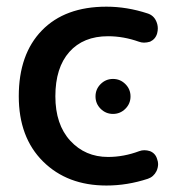

<svg xmlns="http://www.w3.org/2000/svg" viewBox="-20 -576 568 584"><path d="M458 -474.6Q453.1 -457 436.5 -449.2Q426.8 -446.3 418 -446.3Q410.2 -446.3 402.3 -449.2Q355.5 -465.8 308.6 -465.8Q233.4 -465.8 190.9 -418Q148.4 -370.1 148.4 -283.2Q148.4 -197.3 193.8 -147.9Q239.3 -98.6 308.6 -98.6Q356.4 -98.6 403.3 -116.2Q411.1 -119.1 418.9 -119.1Q427.7 -119.1 436.5 -116.2Q453.1 -109.4 458 -91.8Q460.9 -84 460.9 -77.1Q460.9 -66.4 456.1 -55.7Q447.3 -38.1 429.7 -32.2Q367.2 -11.7 303.7 -11.7Q184.6 -11.7 110.8 -85Q37.1 -158.2 37.1 -283.2Q37.1 -411.1 107.4 -483.4Q177.7 -555.7 303.7 -555.7Q366.2 -555.7 428.7 -535.2Q447.3 -529.3 455.1 -511.7Q460 -501 460 -489.3Q460 -482.4 458 -474.6ZM361.3 -245.1Q345.7 -229.5 323.7 -229.5Q301.8 -229.5 286.1 -245.1Q270.5 -260.7 270.5 -282.7Q270.5 -304.7 286.1 -320.3Q301.8 -335.9 323.7 -335.9Q345.7 -335.9 361.3 -320.3Q377 -304.7 377 -282.7Q377 -260.7 361.3 -245.1Z"/></svg>

Font: Gen Jyuu Gothic Medium
Style: Regular
Weight: 500
Designer: [Source Han Sans]
Ryoko NISHIZUKA  (kana & ideographs); Paul D. Hunt (Latin, Greek & Cyrillic); Wenlong ZHANG  (bopomofo
Version: Version 1.002.20150607